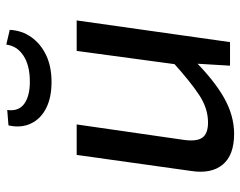

<svg xmlns="http://www.w3.org/2000/svg" viewBox="-97 -655 765 611"><g transform="rotate(-90 285.5 -349.5)"><path d="M195 -488 146 -148Q140 -106 153 -88Q166 -70 201 -70Q246 -70 288.5 -98Q331 -126 393 -182L404 -119Q339 -53 281.5 -20Q224 13 165 13Q97 13 67 -23.5Q37 -60 47 -124L98 -488ZM526 -488 457 0H382L390 -134L383 -148L429 -488ZM449 -712 496 -701Q494 -662 472.5 -632Q451 -602 415 -585Q379 -568 330 -568Q280 -568 246 -585.5Q212 -603 197.5 -634.5Q183 -666 192 -705L241 -709Q236 -673 260.5 -655Q285 -637 331 -637Q383 -637 414 -657.5Q445 -678 449 -712Z"/></g></svg>

Font: Exo 2 Medium
Style: Italic
Weight: 500
Italic angle: -8°
Designer: Natanael Gama
Foundry: Natanael Gama
Version: Version 2.010